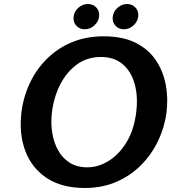

<svg xmlns="http://www.w3.org/2000/svg" viewBox="-20 -923 854 957"><path d="M403 14Q287.5 14 212.8 -35.8Q138 -85.5 106 -171Q74 -256.5 87 -364Q97 -442.5 129.8 -511Q162.5 -579.5 215.5 -631.5Q268.5 -683.5 339.2 -712.8Q410 -742 496 -742Q594 -742 658.5 -708.5Q723 -675 759 -619.5Q795 -564 806.8 -497.2Q818.5 -430.5 810 -364Q801 -290.5 769 -222.8Q737 -155 684.5 -101.5Q632 -48 561 -17Q490 14 403 14ZM415 -89Q470 -89 522 -121.2Q574 -153.5 611.2 -215Q648.5 -276.5 659 -364Q668.5 -442.5 651.2 -504.8Q634 -567 591.5 -603Q549 -639 483 -639Q414 -639 362.5 -601Q311 -563 279.5 -500.5Q248 -438 239 -364Q232.5 -312.5 240 -263.2Q247.5 -214 269 -174.8Q290.5 -135.5 327 -112.2Q363.5 -89 415 -89ZM401.8 -777Q376.5 -777 360 -795.5Q343.5 -814 347 -839.9Q350 -866.5 371.1 -884.8Q392.3 -903 418 -903Q444.5 -903 460.8 -884.8Q477 -866.5 474 -839.9Q470.4 -813.9 449.3 -795.4Q428.3 -777 401.8 -777ZM597 -777Q571.3 -777 554.9 -795.5Q538.5 -814 542.1 -840Q545.2 -866.7 566.3 -884.8Q587.5 -903 613 -903Q639.5 -903 655.8 -884.8Q672 -866.5 669 -839.9Q665.4 -813.9 644.5 -795.4Q623.5 -777 597 -777Z"/></svg>

Font: Expletus Sans
Style: Italic
Weight: 400
Italic angle: -7°
Designer: Jasper de Waard
Foundry: Designtown
Version: Version 7.500